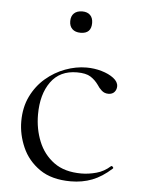

<svg xmlns="http://www.w3.org/2000/svg" viewBox="-47 -630 501 681"><g transform="rotate(5 203.5 -290.0)"><path d="M230 12Q162 12 119.5 -17.5Q77 -47 57 -92.5Q37 -138 37 -185Q37 -235 56 -274Q75 -313 106.5 -340Q138 -367 176 -381Q214 -395 251 -395Q279 -395 305 -387.5Q331 -380 348 -367Q365 -354 365 -338Q365 -326 357.5 -317.5Q350 -309 336 -309Q322 -309 312 -318Q302 -327 296 -337Q284 -354 267.5 -364.5Q251 -375 219 -375Q158 -375 126 -330.5Q94 -286 94 -214Q94 -163 112 -118.5Q130 -74 167.5 -46.5Q205 -19 265 -19Q291 -19 318.5 -26.5Q346 -34 368 -54Q371 -56 374.5 -52Q378 -48 375 -46Q341 -15 306 -1.5Q271 12 230 12ZM219 -516Q200 -516 189.5 -526Q179 -536 179 -554Q179 -572 189.5 -582Q200 -592 219 -592Q237 -592 247 -582Q257 -572 257 -554Q257 -516 219 -516Z"/></g></svg>

Font: Cormorant Infant Light
Style: Regular
Weight: 300
Designer: Christian Thalmann (Catharsis Fonts)
Foundry: Catharsis Fonts
Version: Version 4.001